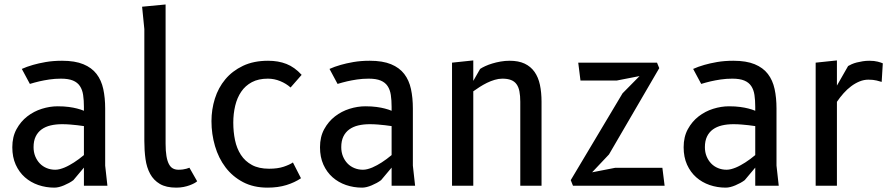

<svg xmlns="http://www.w3.org/2000/svg" viewBox="-20 -830 3965 858"><path d="M460 0H355V-81L308 -25Q299.5 -18.5 288.5 -12.5Q277.5 -6.5 266.2 -1.8Q255 3 243.8 5.8Q232.5 8.5 223 8.5Q185.5 8.5 151.2 -3.2Q117 -15 91.2 -37.8Q65.5 -60.5 50.2 -94.2Q35 -128 35 -172Q35 -218.5 53.8 -252.8Q72.5 -287 101.8 -309.8Q131 -332.5 167 -343.8Q203 -355 237.5 -355Q266 -355 287.8 -352Q309.5 -349 324.5 -345Q342 -340.5 355 -335V-352.5Q355 -382 351.5 -405.5Q348 -429 337.2 -445.2Q326.5 -461.5 306.2 -470Q286 -478.5 252.5 -478.5Q225.5 -478.5 200.5 -474.8Q175.5 -471 156 -466.5Q133 -461 113.5 -455L77.5 -522Q99.5 -532 127.5 -540Q151.5 -547 184.5 -552.8Q217.5 -558.5 257.5 -558.5Q315 -558.5 352.5 -543Q390 -527.5 411.5 -499.5Q433 -471.5 441.5 -432.2Q450 -393 450 -345V-90ZM355 -266.5Q341 -268.5 325 -270.5Q311.5 -272 294 -273.5Q276.5 -275 257.5 -275Q229.5 -275 206.2 -269.5Q183 -264 166 -251.8Q149 -239.5 139.5 -220Q130 -200.5 130 -172.5Q130 -150 137.5 -131.5Q145 -113 158 -99.5Q171 -86 188.8 -78.8Q206.5 -71.5 227 -71.5Q236.5 -71.5 247.2 -74.2Q258 -77 268.8 -81.5Q279.5 -86 290.2 -92Q301 -98 310.5 -104Q333 -118.5 355 -137Z M720 -188Q720 -155 723.8 -132.8Q727.5 -110.5 734.8 -96.8Q742 -83 752.8 -77.2Q763.5 -71.5 777.5 -71.5Q788.5 -71.5 797.5 -72.8Q806.5 -74 813 -76Q820.5 -78 826.5 -80.5L861 -20Q857 -16 848.2 -11.2Q839.5 -6.5 827.5 -2Q815.5 2.5 800.2 5.5Q785 8.5 767.5 8.5Q722.5 8.5 694.5 -8Q666.5 -24.5 651 -53Q635.5 -81.5 630.2 -119.2Q625 -157 625 -200V-700L615 -800L720 -810Z M1278.5 -439Q1259 -456.5 1232.2 -467.5Q1205.5 -478.5 1177 -478.5Q1135 -478.5 1105.5 -462.8Q1076 -447 1057.8 -420Q1039.5 -393 1031 -357.2Q1022.5 -321.5 1022.5 -282Q1022.5 -241 1030.2 -203.8Q1038 -166.5 1056.5 -138Q1075 -109.5 1105.8 -92.8Q1136.5 -76 1182.5 -76Q1221 -76 1247.8 -85Q1274.5 -94 1289 -104L1325 -33.5Q1297 -14.5 1259.8 -3Q1222.5 8.5 1175.5 8.5Q1113 8.5 1066 -16.2Q1019 -41 987.8 -82.2Q956.5 -123.5 940.8 -177.2Q925 -231 925 -288.5Q925 -340.5 940.2 -389.2Q955.5 -438 986.8 -475.5Q1018 -513 1065.8 -535.8Q1113.5 -558.5 1178 -558.5Q1224 -558.5 1260.2 -544.2Q1296.5 -530 1328 -495.5Z M1835 0H1730V-81L1683 -25Q1674.5 -18.5 1663.5 -12.5Q1652.5 -6.5 1641.2 -1.8Q1630 3 1618.8 5.8Q1607.5 8.5 1598 8.5Q1560.5 8.5 1526.2 -3.2Q1492 -15 1466.2 -37.8Q1440.5 -60.5 1425.2 -94.2Q1410 -128 1410 -172Q1410 -218.5 1428.8 -252.8Q1447.5 -287 1476.8 -309.8Q1506 -332.5 1542 -343.8Q1578 -355 1612.5 -355Q1641 -355 1662.8 -352Q1684.5 -349 1699.5 -345Q1717 -340.5 1730 -335V-352.5Q1730 -382 1726.5 -405.5Q1723 -429 1712.2 -445.2Q1701.5 -461.5 1681.2 -470Q1661 -478.5 1627.5 -478.5Q1600.5 -478.5 1575.5 -474.8Q1550.5 -471 1531 -466.5Q1508 -461 1488.5 -455L1452.5 -522Q1474.5 -532 1502.5 -540Q1526.5 -547 1559.5 -552.8Q1592.5 -558.5 1632.5 -558.5Q1690 -558.5 1727.5 -543Q1765 -527.5 1786.5 -499.5Q1808 -471.5 1816.5 -432.2Q1825 -393 1825 -345V-90ZM1730 -266.5Q1716 -268.5 1700 -270.5Q1686.5 -272 1669 -273.5Q1651.5 -275 1632.5 -275Q1604.5 -275 1581.2 -269.5Q1558 -264 1541 -251.8Q1524 -239.5 1514.5 -220Q1505 -200.5 1505 -172.5Q1505 -150 1512.5 -131.5Q1520 -113 1533 -99.5Q1546 -86 1563.8 -78.8Q1581.5 -71.5 1602 -71.5Q1611.5 -71.5 1622.2 -74.2Q1633 -77 1643.8 -81.5Q1654.5 -86 1665.2 -92Q1676 -98 1685.5 -104Q1708 -118.5 1730 -137Z M2095 0H2000V-550L2095 -560V-468.5L2125.5 -522Q2134.5 -528 2148.5 -534.5Q2162.5 -541 2179.8 -546.2Q2197 -551.5 2217 -555Q2237 -558.5 2257.5 -558.5Q2297 -558.5 2324.2 -545.8Q2351.5 -533 2368.5 -509Q2385.5 -485 2392.8 -451Q2400 -417 2400 -375V0H2305V-375Q2305 -402 2301.2 -421.5Q2297.5 -441 2288.2 -453.8Q2279 -466.5 2263.5 -472.5Q2248 -478.5 2225 -478.5Q2208 -478.5 2190.5 -473.2Q2173 -468 2156.2 -459.8Q2139.5 -451.5 2123.8 -441.5Q2108 -431.5 2095 -422Z M2940 -80 2950 0H2540.5L2530.5 -25L2762 -413L2838 -490L2735.5 -470H2574L2564 -550H2916L2926 -525.5L2701.5 -140L2626 -60L2728.5 -80Z M3460 0H3355V-81L3308 -25Q3299.5 -18.5 3288.5 -12.5Q3277.5 -6.5 3266.2 -1.8Q3255 3 3243.8 5.8Q3232.5 8.5 3223 8.5Q3185.5 8.5 3151.2 -3.2Q3117 -15 3091.2 -37.8Q3065.5 -60.5 3050.2 -94.2Q3035 -128 3035 -172Q3035 -218.5 3053.8 -252.8Q3072.5 -287 3101.8 -309.8Q3131 -332.5 3167 -343.8Q3203 -355 3237.5 -355Q3266 -355 3287.8 -352Q3309.5 -349 3324.5 -345Q3342 -340.5 3355 -335V-352.5Q3355 -382 3351.5 -405.5Q3348 -429 3337.2 -445.2Q3326.5 -461.5 3306.2 -470Q3286 -478.5 3252.5 -478.5Q3225.5 -478.5 3200.5 -474.8Q3175.5 -471 3156 -466.5Q3133 -461 3113.5 -455L3077.5 -522Q3099.5 -532 3127.5 -540Q3151.5 -547 3184.5 -552.8Q3217.5 -558.5 3257.5 -558.5Q3315 -558.5 3352.5 -543Q3390 -527.5 3411.5 -499.5Q3433 -471.5 3441.5 -432.2Q3450 -393 3450 -345V-90ZM3355 -266.5Q3341 -268.5 3325 -270.5Q3311.5 -272 3294 -273.5Q3276.5 -275 3257.5 -275Q3229.5 -275 3206.2 -269.5Q3183 -264 3166 -251.8Q3149 -239.5 3139.5 -220Q3130 -200.5 3130 -172.5Q3130 -150 3137.5 -131.5Q3145 -113 3158 -99.5Q3171 -86 3188.8 -78.8Q3206.5 -71.5 3227 -71.5Q3236.5 -71.5 3247.2 -74.2Q3258 -77 3268.8 -81.5Q3279.5 -86 3290.2 -92Q3301 -98 3310.5 -104Q3333 -118.5 3355 -137Z M3860.5 -474Q3840.5 -474 3821 -466Q3801.5 -458 3783.5 -444.5Q3765.5 -431 3749.5 -413Q3733.5 -395 3720 -375V0H3625V-550L3720 -560V-447.5L3770 -535Q3776.5 -539 3786.2 -543.2Q3796 -547.5 3808.5 -550.8Q3821 -554 3835.2 -556.2Q3849.5 -558.5 3864.5 -558.5Q3887 -558.5 3902.2 -554.5Q3917.5 -550.5 3925 -547L3920 -464Q3912.5 -466.5 3897.5 -470.2Q3882.5 -474 3860.5 -474Z"/></svg>

Font: B612
Style: Regular
Weight: 400
Designer: Nicolas Chauveau, Thomas Paillot, Jonathan Favre-Lamarine, Jean-Luc Vinot
Foundry: AIRBUS
Version: Version 1.008